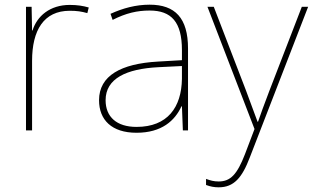

<svg xmlns="http://www.w3.org/2000/svg" viewBox="-20 -557 1336 820"><path d="M278 -536C193 -536 138 -488 119 -427H117L115 -528H91V0H117V-297C117 -428 167 -511 278 -511C308 -511 328 -508 353 -501L359 -525C335 -532 310 -536 278 -536Z M619 -537C560 -537 505 -522 452 -498L461 -472C518 -501 566 -512 619 -512C712 -512 757 -463 757 -343V-300L654 -294C497 -285 403 -234 403 -129C403 -45 457 10 563 10C671 10 727 -42 755 -103H757L761 0H783V-350C783 -480 728 -537 619 -537ZM656 -270 757 -275V-220C755 -99 696 -15 563 -15C478 -15 431 -58 431 -129C431 -222 520 -263 656 -270Z M866 -528 1067 -6 1026 102C993 187 965 218 914 218C893 218 879 214 860 207V233C879 240 895 243 914 243C979 243 1014 202 1047 115L1296 -528H1269L1130 -168C1107 -108 1092 -66 1082 -37H1080C1070 -65 1054 -108 1030 -172L893 -528Z"/></svg>

Font: Noto Sans Canadian Aboriginal Thin
Style: Regular
Weight: 100
Designer: Monotype Design Team, Typotheque's Kevin King
Foundry: Monotype Imaging Inc.
Version: Version 2.004